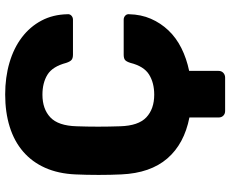

<svg xmlns="http://www.w3.org/2000/svg" viewBox="-94 -656 890 742"><g transform="rotate(-90 351.0 -285.0)"><path d="M293 140Q282 140 275 133Q268 126 268 115V2Q166 -18 109.5 -83.5Q53 -149 48 -261Q46 -302 46 -349Q46 -396 48 -439Q51 -505 73.5 -555.5Q96 -606 136 -640.5Q176 -675 232 -692.5Q288 -710 357 -710Q423 -710 479.5 -693.5Q536 -677 577.5 -645.5Q619 -614 642.5 -569.5Q666 -525 667 -469Q668 -460 661.5 -454Q655 -448 646 -448H511Q497 -448 490.5 -453.5Q484 -459 479 -474Q465 -527 433.5 -546.5Q402 -566 356 -566Q301 -566 268.5 -535.5Q236 -505 234 -434Q231 -352 234 -266Q236 -195 268.5 -164.5Q301 -134 356 -134Q402 -134 434 -154Q466 -174 479 -226Q484 -242 490.5 -247Q497 -252 511 -252H646Q655 -252 661.5 -246Q668 -240 667 -231Q666 -185 649.5 -147Q633 -109 604.5 -79Q576 -49 536 -29Q496 -9 448 1V115Q448 126 440.5 133Q433 140 422 140Z"/></g></svg>

Font: Fz Rubik
Style: Bold
Weight: 700
Designer: Hubert and Fischer
Foundry: Hubert and Fischer
Version: Vit hóa bi FontZin.com